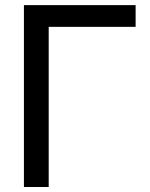

<svg xmlns="http://www.w3.org/2000/svg" viewBox="-20 -748 600 768"><path d="M522.5 -727.5V-640.6H174.8V0H75.7V-727.5Z"/></svg>

Font: Inter Cardless Tabular
Style: Regular
Weight: 400
Designer: Rasmus Andersson
Foundry: rsms
Version: Version 4.000;git-4fc901f